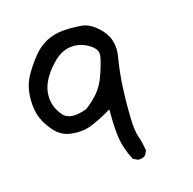

<svg xmlns="http://www.w3.org/2000/svg" viewBox="-80 -418 660 655"><g transform="rotate(-15 250.0 -90.5)"><path d="M329.1 155.8Q331.1 156.2 335.2 156.2Q339.4 156.2 345.2 154.5Q351.1 152.8 356.4 148.4L364.3 132.8Q358.9 99.6 351.1 78.4Q343.3 57.1 342.3 9.8Q341.8 -5.4 341.8 -29.5Q341.8 -53.7 343.3 -89.4Q345.2 -142.6 355 -201.7Q356.9 -213.9 356.9 -224.6Q356.9 -265.6 330.6 -294.9Q296.4 -333 261.2 -335.4Q242.2 -336.9 225.3 -336.9Q208.5 -336.9 193.8 -335.4Q164.1 -332.5 137.2 -318.8Q110.4 -304.7 88.4 -277.3Q66.4 -250 49.3 -219.7Q29.3 -184.1 29.3 -137.2Q29.3 -109.4 36.1 -85Q45.4 -53.2 71.8 -22.5Q97.2 7.8 135.3 11.2Q144.5 12.2 153.3 12.2Q181.6 12.2 204.6 2.9Q235.8 -9.8 268.6 -28.8L279.8 -35.2V-22.5Q279.8 31.7 285.4 68.4Q291 105 313 147.9ZM156.7 -46.4Q131.8 -46.4 118.7 -62Q91.3 -93.8 91.3 -133.8Q91.3 -157.7 101.6 -180.7Q114.7 -210 143.1 -239.7Q172.4 -270.5 205.6 -274.9Q212.4 -275.9 218.8 -275.9Q244.6 -275.9 268.6 -262.2Q297.4 -246.1 297.4 -224.1Q297.4 -221.2 296.9 -218.3Q293.5 -196.3 280.3 -157.7Q267.1 -118.2 244.6 -93.8Q222.7 -69.8 202.6 -56.2Q175.8 -46.4 156.7 -46.4Z"/></g></svg>

Font: Bakudai
Style: ExtraLight
Weight: 200
Version: Version 1.48